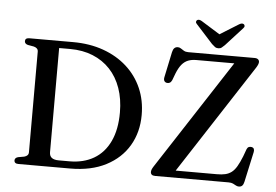

<svg xmlns="http://www.w3.org/2000/svg" viewBox="-58 -966 1531 1065"><g transform="rotate(5 707.0 -433.0)"><path d="M56 -17.5Q56 -32.5 74 -37.5L108 -43.5Q119.5 -46.5 125.8 -53Q132 -59.5 132 -70V-630Q132 -640.5 125.8 -647Q119.5 -653.5 108 -656.5L74 -662.5Q56 -667.5 56 -682.5Q56 -691 61.8 -695.5Q67.5 -700 79.5 -700H322.5Q415.5 -700 491.8 -672.8Q568 -645.5 623 -596Q678 -546.5 707.5 -479Q737 -411.5 737 -330.5Q737 -234.5 693.2 -160Q649.5 -85.5 567 -42.8Q484.5 0 367.5 0H79.5Q67.5 0 61.8 -4.8Q56 -9.5 56 -17.5ZM360 -39.5Q438.5 -39.5 495.8 -73Q553 -106.5 584.2 -172.2Q615.5 -238 615.5 -333.5Q615.5 -408.5 594.2 -468.8Q573 -529 533 -571.8Q493 -614.5 436.5 -637.5Q380 -660.5 309.5 -660.5H248.5V-80.5Q248.5 -59.5 261.5 -49.5Q274.5 -39.5 301 -39.5ZM1347 -648 937 -17 880 -39.5H1181.5Q1208 -39.5 1227.5 -44Q1247 -48.5 1262.5 -60.2Q1278 -72 1291 -94Q1304 -116 1318 -151L1333 -192Q1337 -201.5 1343.8 -204.8Q1350.5 -208 1359.5 -206.5Q1369.5 -204.5 1372.8 -197.5Q1376 -190.5 1374 -180L1337 -10.5Q1334 3.5 1327.2 10.8Q1320.5 18 1308 18Q1299 18 1291.5 13.5Q1284 9 1274.5 4.5Q1265 0 1249.5 0H841Q827.5 0 821.5 -5.5Q815.5 -11 815.5 -20Q815.5 -26.5 818.2 -33.8Q821 -41 827 -50.5L1239 -684L1253 -660.5H1011.5Q986.5 -660.5 966.8 -652.8Q947 -645 931.8 -626.8Q916.5 -608.5 903.5 -576L889 -537.5Q884 -526.5 876.5 -522.5Q869 -518.5 860.5 -520Q851 -521.5 846.2 -529Q841.5 -536.5 844 -549.5L874 -692Q877.5 -708 885 -715.2Q892.5 -722.5 904.5 -722.5Q913.5 -722.5 921.5 -717Q929.5 -711.5 939.2 -705.8Q949 -700 963.5 -700H1333.5Q1346.5 -700 1353 -694.2Q1359.5 -688.5 1359.5 -679.5Q1359.5 -673.5 1356.2 -665.5Q1353 -657.5 1347 -648ZM1147.5 -801.5 1023.5 -878.5Q1006.5 -888.5 997 -881Q993 -878 992.2 -871.8Q991.5 -865.5 998.5 -859L1091.5 -756.5Q1101 -747.5 1108.8 -741.8Q1116.5 -736 1128 -736Q1139 -736 1146.5 -741.8Q1154 -747.5 1163 -756.5L1256.5 -859Q1263 -865.5 1262.5 -871.8Q1262 -878 1258 -881Q1248 -888.5 1231.5 -878.5L1107.5 -801.5Z"/></g></svg>

Font: Fraunces 18pt
Style: Regular
Weight: 400
Version: Version 1.000;[b76b70a41]